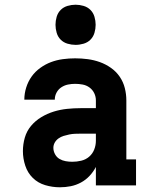

<svg xmlns="http://www.w3.org/2000/svg" viewBox="-20 -785 640 813"><path d="M234 8Q234 8 234 8Q234 8 234 8H233Q202 8 171.5 -1Q141 -10 119 -31.5Q97 -53 87 -83.5Q77 -114 77 -145Q77 -174 85 -202Q93 -230 111.5 -252Q130 -274 155 -289Q180 -304 207.5 -312.5Q235 -321 264 -324Q293 -327 321 -327H386V-360Q386 -376 379 -390.5Q372 -405 359 -414.5Q346 -424 330 -427Q314 -430 298 -430Q283 -430 268 -427Q253 -424 240 -415.5Q227 -407 219.5 -393Q212 -379 212 -363H83Q83 -363 83 -363Q83 -363 83 -363Q83 -389 91 -414.5Q99 -440 114 -461Q129 -482 150.5 -497.5Q172 -513 196 -522Q220 -531 246 -534.5Q272 -538 298 -538Q325 -538 351.5 -534.5Q378 -531 403 -522Q428 -513 450 -497.5Q472 -482 487 -460Q502 -438 508.5 -412Q515 -386 515 -360V-110H556V0H386V-78Q375 -57 359 -40Q343 -23 322.5 -12Q302 -1 279.5 3.5Q257 8 234 8ZM286 -100Q305 -100 324 -104.5Q343 -109 357.5 -121.5Q372 -134 379 -152Q386 -170 386 -189V-219H321Q309 -219 297 -218.5Q285 -218 273 -215.5Q261 -213 249.5 -209.5Q238 -206 228 -199Q218 -192 212 -181.5Q206 -171 206 -159Q206 -145 213 -132Q220 -119 232 -112Q244 -105 258 -102.5Q272 -100 286 -100ZM300 -595Q283 -595 266 -600Q249 -605 237 -617Q225 -629 220 -646Q215 -663 215 -680Q215 -697 220 -714Q225 -731 237 -743Q249 -755 266 -760Q283 -765 300 -765Q317 -765 334 -760Q351 -755 363 -743Q375 -731 380 -714Q385 -697 385 -680Q385 -663 380 -646Q375 -629 363 -617Q351 -605 334 -600Q317 -595 300 -595Z"/></svg>

Font: Iosevka Slab XBdEx
Style: Regular
Weight: 800
Width: 7
Monospace: yes
Designer: Belleve Invis
Foundry: Belleve Invis
Version: Version 11.1.0; ttfautohint (v1.8.3)